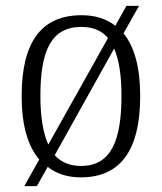

<svg xmlns="http://www.w3.org/2000/svg" viewBox="-20 -596 553 656"><path d="M114 -51 63 40H106L143 -26C173 -2 211 10 256 10C389 10 459 -79 459 -268C459 -366 439 -437 402 -482L455 -576H412L374 -508C343 -532 305 -544 259 -544C123 -544 54 -455 54 -268C54 -168 75 -97 114 -51ZM349 -466 145 -102C127 -142 118 -198 118 -268C118 -425 156 -504 258 -504C297 -504 327 -492 349 -466ZM257 -29C218 -29 188 -42 167 -66L370 -430C387 -391 395 -338 395 -268C395 -115 359 -29 257 -29Z"/></svg>

Font: Noto Serif Devanagari SemiCondensed Light
Style: Regular
Weight: 300
Width: 4
Designer: Universal Thirst, Indian Type Foundry and the Monotype Design Team
Foundry: Monotype Imaging Inc.
Version: Version 2.004